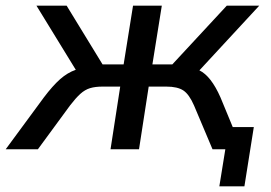

<svg xmlns="http://www.w3.org/2000/svg" viewBox="-64 -524 952 674"><path d="M-44 0 90 -182Q121 -223 147 -246Q173 -269 202 -279L64 -504H170L296 -298H370L403 -504H504L471 -298H541L732 -504H846L636 -277Q677 -257 710 -182L753 -78H827L794 130H706L727 0H682L617 -154Q600 -193 579.5 -206.5Q559 -220 520 -220H458L424 0H324L358 -220H296Q270 -220 252 -214.5Q234 -209 218 -194.5Q202 -180 182 -154L69 0Z"/></svg>

Font: Winston Medium
Style: Italic
Weight: 500
Italic angle: -9°
Designer: Original fonts by Vernon Adams / Changes by Cristiano Sobral
Foundry: Original fonts by Vernon Adams / Changes by Cristiano Sobral
Version: Version 2.503;July 17, 2020;FontCreator 13.0.0.2655 64-bit